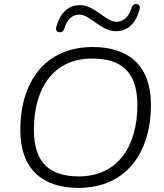

<svg xmlns="http://www.w3.org/2000/svg" viewBox="-20 -907 799 935"><path d="M362 8C591 8 715 -159 715 -397C715 -591 604 -678 431 -678C203 -678 79 -512 79 -274C79 -80 190 8 362 8ZM364 -48C227 -48 145 -110 145 -275C145 -483 245 -622 428 -622C567 -622 649 -561 649 -396C649 -189 549 -48 364 -48ZM269 -750C282 -749 289 -755 293 -767C307 -813 332 -836 366 -836C419 -836 471 -755 544 -755C600 -755 641 -791 660 -862C664 -877 657 -886 645 -887C632 -888 625 -882 621 -870C607 -824 582 -801 547 -801C494 -801 442 -882 370 -882C314 -882 273 -846 254 -775C250 -760 257 -751 269 -750Z"/></svg>

Font: SN Pro Light
Style: Italic
Weight: 300
Italic angle: -8.99998°
Designer: Tobias Whetton
Foundry: Supernotes
Version: Version 1.001;Glyphs 3.2 (3249)